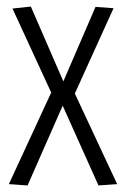

<svg xmlns="http://www.w3.org/2000/svg" viewBox="-20 -557 383 585"><path d="M7 4 136 -275 18 -531 74 -537 173 -309 271 -536 326 -532 208 -272 337 4 280 8 171 -235 64 8Z"/></svg>

Font: Georama Condensed Light
Style: Regular
Weight: 300
Width: 3
Designer: Jean-Baptiste Levee
Foundry: Production Type
Version: Version 1.000